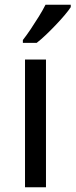

<svg xmlns="http://www.w3.org/2000/svg" viewBox="-20 -786 317 806"><path d="M173 0H85V-536H173ZM277 -756Q268 -742 251 -722Q234 -702 213.5 -680.5Q193 -659 172.5 -639.5Q152 -620 134 -606H76V-618Q91 -637 108.5 -663Q126 -689 143 -716.5Q160 -744 171 -766H277Z"/></svg>

Font: Noto Sans Tangsa
Style: Regular
Weight: 400
Designer: David Williams
Foundry: Google LLC
Version: Version 1.504